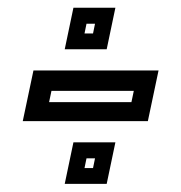

<svg xmlns="http://www.w3.org/2000/svg" viewBox="-20 -544 458 485"><path d="M37.5 -238 64.5 -366H380.5L353.5 -238ZM104 -286H312L318 -314.5H110ZM143.5 -79.5 165.5 -184.5H271.5L249.5 -79.5ZM193.5 -119.5H215L220 -144H198.5ZM143.5 -419.5 165.5 -524.5H271.5L249.5 -419.5ZM193.5 -459.5H215L220 -484H198.5Z"/></svg>

Font: Tourney SemiBold
Style: Italic
Weight: 600
Italic angle: -12°
Version: Version 1.015